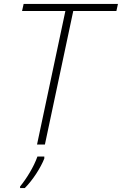

<svg xmlns="http://www.w3.org/2000/svg" viewBox="-20 -734 619 975"><path d="M168 0H208L352 -678H571L579 -714H100L92 -678H312ZM82 213V221H106C147 180 187 117 205 71V61H170C152 113 114 174 82 213Z"/></svg>

Font: Noto Sans ExtraLight
Style: Italic
Weight: 200
Italic angle: -12°
Designer: Monotype Design Team
Foundry: Monotype Imaging Inc.
Version: Version 2.013